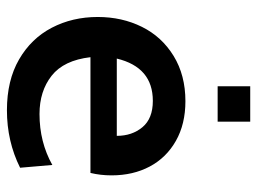

<svg xmlns="http://www.w3.org/2000/svg" viewBox="-114 -618 742 554"><g transform="rotate(90 257.0 -341.0)"><path d="M29 -252Q29 -322 57.5 -379.5Q86 -437 141.5 -471Q197 -505 272 -505Q338 -505 386.5 -477.5Q435 -450 460.5 -402Q486 -354 486 -292Q486 -260 479 -231H145Q154 -154 198.5 -119Q243 -84 309 -84Q390 -84 456 -121L464 -28Q388 10 298 10Q212 10 151.5 -25Q91 -60 60 -119.5Q29 -179 29 -252ZM372 -307Q372 -351 347 -381Q322 -411 271 -411Q174 -411 149 -307ZM229 -692H331V-598H229Z"/></g></svg>

Font: Cabin SemiBold
Style: Regular
Weight: 600
Designer: Pablo Impallari
Foundry: Pablo Impallari. http://www.impallari.com Igino Marini. http://www.ikern.com
Version: Version 2.200